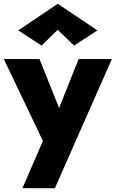

<svg xmlns="http://www.w3.org/2000/svg" viewBox="-32 -771 609 1011"><path d="M557 -460H382L234 -89L325 -88L176 -460H-12L194 -29L86 220H257ZM272 -614 358 -531 481 -611 272 -751 64 -611 187 -531Z"/></svg>

Font: Jost ExtraBold
Style: Regular
Weight: 800
Version: Version 3.710